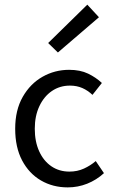

<svg xmlns="http://www.w3.org/2000/svg" viewBox="-20 -801 496 833"><path d="M273.9 12Q209.2 12 157.6 -18.1Q106 -48.1 75.9 -105Q45.9 -161.9 45.9 -242.4Q45.9 -323.5 78.7 -380.8Q111.4 -438 164.5 -468Q217.6 -498.1 279.8 -498.1Q327.9 -498.1 362.2 -481.6Q396.5 -465 422 -441L381.2 -389.4Q361.4 -408.3 337.3 -419Q313.3 -429.6 283.5 -429.6Q239.4 -429.6 205.1 -406.1Q170.7 -382.6 150.8 -340.3Q130.9 -298.1 130.9 -242.4Q130.9 -186.7 149.9 -144.8Q168.9 -102.9 202.7 -79.7Q236.6 -56.5 281.2 -56.5Q315.6 -56.5 344.3 -69.7Q373 -82.9 395.4 -102.2L431 -49.8Q398.5 -20 358.2 -4Q317.9 12 273.9 12ZM231.2 -573.3 188.9 -614.3 358.8 -780.8 409.3 -726.2Z"/></svg>

Font: Source Sans 3 Variable
Style: Regular
Weight: 200
Designer: Paul D. Hunt
Foundry: Adobe Systems Incorporated
Version: Version 3.026